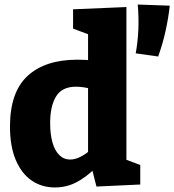

<svg xmlns="http://www.w3.org/2000/svg" viewBox="-20 -813 768 846"><path d="M222 13Q164 13 119.5 -17.5Q75 -48 49.5 -108Q24 -168 24 -255Q24 -407 101.5 -478.5Q179 -550 321 -550Q339 -550 358.5 -549Q378 -548 398 -544L368 -526V-673L379 -658L302 -687V-772L537 -782V-93L518 -116L598 -86V0L405 9L383 -78L401 -73Q357 -30 314 -8.5Q271 13 222 13ZM289 -110Q311 -110 335.5 -122.5Q360 -135 387 -159L368 -109V-459L388 -420Q347 -431 315 -431Q253 -431 227 -388Q201 -345 201 -271Q201 -222 211 -186Q221 -150 241 -130Q261 -110 289 -110ZM677 -564 578 -578Q587 -627 589.5 -680Q592 -733 587 -793L728 -788Q722 -733 709.5 -676.5Q697 -620 677 -564Z"/></svg>

Font: Bitter Thin ExtraBold
Style: Regular
Weight: 800
Version: Version 3.020